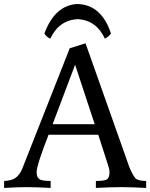

<svg xmlns="http://www.w3.org/2000/svg" viewBox="-30 -923 738 943"><path d="M688 0Q611.3 -3.9 567.4 -3.9Q512.7 -3.9 440.9 0V-34.2Q483.4 -34.2 495.6 -42.2Q507.8 -50.3 507.8 -77.1Q507.8 -91.8 500.5 -112.8L452.6 -261.2H208.5Q149.9 -111.3 149.9 -77.1Q149.9 -53.2 162.4 -43.7Q174.8 -34.2 218.8 -34.2V0Q148.9 -3.9 99.1 -3.9Q59.1 -3.9 -9.8 0V-34.2Q23.9 -35.2 43.9 -47.9Q64 -60.5 78.1 -91.3L312.5 -686L390.1 -710.4L605.5 -101.6Q622.1 -62.5 634.5 -48.3Q647 -34.2 688 -34.2ZM435.1 -313 338.9 -605 228.5 -313ZM350.1 -903.3Q467.8 -900.4 515.1 -758.8Q504.4 -742.2 484.9 -733.4Q443.8 -823.2 352.1 -829.1Q259.8 -824.2 217.3 -733.4Q197.3 -741.2 188 -758.8Q240.7 -898.4 350.1 -903.3Z"/></svg>

Font: Almanac
Style: Regular
Weight: 400
Designer: Eden's Almanac
Version: Version 3.501;March 28, 2021;FontCreator 13.0.0.2683 64-bit